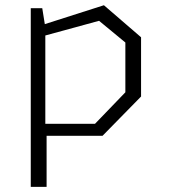

<svg xmlns="http://www.w3.org/2000/svg" viewBox="-20 -532 660 752"><path d="M100.5 200H162.5V0H381.5L532.5 -154V-386L387 -511.5L155.5 -437.5L145.5 -500H100.5ZM157.5 -47V-393L368 -450.5L471 -365.5V-170.5L352 -47Z"/></svg>

Font: Monaspace Krypton ExtraLight
Style: Regular
Weight: 200
Designer: Riley Cran & the Lettermatic Team
Foundry: Lettermatic
Version: Version 1.101 (Monaspace Krypton)